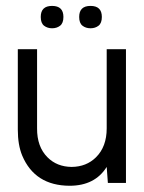

<svg xmlns="http://www.w3.org/2000/svg" viewBox="-20 -607 477 637"><path d="M334 -53.2Q294.9 9.3 210.9 9.3Q95.7 8.8 53.7 -90.8Q39.1 -126 39.1 -176.8V-443.8H103V-181.2Q102.5 -120.1 137.7 -85Q168.9 -53.7 217.8 -53.2Q266.6 -53.7 298.3 -85Q334 -120.1 334 -181.2V-443.8H397.9V0H337.9ZM280.3 -587.4Q317.9 -587.4 317.9 -550.8Q317.9 -530.3 306.9 -521.7Q295.9 -513.2 280.3 -513.2Q264.6 -513.2 253.7 -521.7Q242.7 -530.3 242.7 -550.8Q242.7 -587.4 280.3 -587.4ZM190.4 -550.8Q190.4 -530.3 179.4 -521.7Q168.5 -513.2 152.8 -513.2Q137.2 -513.2 126.2 -521.7Q115.2 -530.3 115.2 -550.8Q115.2 -587.4 152.8 -587.4Q190.4 -587.4 190.4 -550.8Z"/></svg>

Font: Meera
Style: Regular
Weight: 400
Designer: Hussain KH and Suresh P for Swathanthra Malayalam Computing (SMC)
Version: Version 7.0.0+20221109